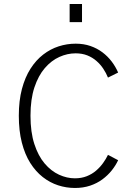

<svg xmlns="http://www.w3.org/2000/svg" viewBox="-20 -923 690 954"><path d="M352.5 11Q309.5 11 268.8 -2.2Q228 -15.5 192.5 -43.2Q157 -71 130.2 -113.5Q103.5 -156 88.5 -214.5Q73.5 -273 73.5 -348Q73.5 -423 89 -481.2Q104.5 -539.5 131.8 -582Q159 -624.5 194.8 -652Q230.5 -679.5 271.8 -692.8Q313 -706 356 -706Q396 -706 429.2 -694.5Q462.5 -683 489 -663Q515.5 -643 535 -617.2Q554.5 -591.5 567 -562.5L516.5 -537.5Q507.5 -560 493.2 -581.5Q479 -603 459.2 -620.2Q439.5 -637.5 413.8 -647.8Q388 -658 355.5 -658Q315 -658 275.2 -640.2Q235.5 -622.5 203 -585Q170.5 -547.5 151 -488.8Q131.5 -430 131.5 -348Q131.5 -266 150.8 -207Q170 -148 202 -110.5Q234 -73 273.2 -55Q312.5 -37 352 -37Q385 -37 411.2 -47.5Q437.5 -58 457.5 -75.2Q477.5 -92.5 492.2 -113Q507 -133.5 516.5 -153.5L567 -127Q555 -101 535.2 -76.2Q515.5 -51.5 488.8 -31.8Q462 -12 427.8 -0.5Q393.5 11 352.5 11ZM326 -903H387.5V-813H326Z"/></svg>

Font: Trispace Thin ExtraLight
Style: Regular
Weight: 250
Version: Version 1.210